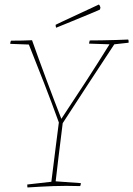

<svg xmlns="http://www.w3.org/2000/svg" viewBox="-20 -819 586 845"><path d="M101 6Q100 4 100 -7L206 -19Q209 -39 213.5 -78.5Q218 -118 225 -170.5Q232 -223 239 -280Q208 -366 174.5 -452Q141 -538 107 -623L25 -626Q25 -635 29 -640Q56 -640 77.5 -640.5Q99 -641 121 -642Q150 -560 184 -469Q218 -378 250 -296Q306 -380 357.5 -459.5Q409 -539 462 -624L372 -627Q372 -629 373 -633.5Q374 -638 375 -641Q395 -641 426.5 -641.5Q458 -642 490.5 -643Q523 -644 544 -645Q546 -642 546 -638Q546 -634 546 -631L483 -624Q426 -538 369 -450.5Q312 -363 256 -277Q246 -197 237.5 -127.5Q229 -58 225 -21L336 -13Q336 -10 335 -6.5Q334 -3 333 0Q268 -2 215.5 0Q163 2 101 6ZM227 -697Q225 -703 225 -707V-710L252 -723L400 -792L415 -799Q420 -795 422 -786L420 -777Q416 -775 392.5 -765Q369 -755 337 -742Q305 -729 275 -716.5Q245 -704 227 -697Z"/></svg>

Font: Labrada Thin
Style: Italic
Weight: 100
Italic angle: -7°
Designer: Mercedes Jáuregui
Foundry: Omnibus-Type Team
Version: Version 1.000; ttfautohint (v1.8.4.7-5d5b)